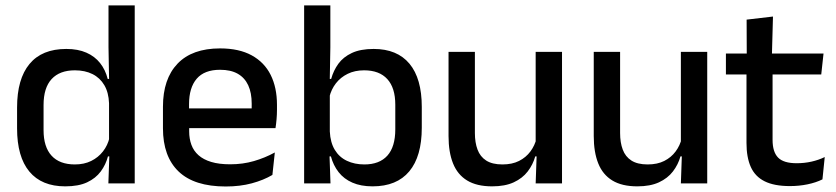

<svg xmlns="http://www.w3.org/2000/svg" viewBox="-20 -682 3109 714"><path d="M222.5 11Q135 11 89.2 -44Q43.5 -99 43.5 -204.5V-282Q43.5 -388.5 89.8 -444.2Q136 -500 226.5 -500Q270 -500 301.2 -486.2Q332.5 -472.5 352.2 -447.5Q372 -422.5 380.5 -388.5H413L385.5 -298Q384 -338 368 -365.2Q352 -392.5 324 -406.5Q296 -420.5 258.5 -420.5Q202 -420.5 172 -388Q142 -355.5 142 -291.5V-198Q142 -135.5 171.8 -103Q201.5 -70.5 258.5 -70.5Q293 -70.5 319.2 -83.5Q345.5 -96.5 363 -119Q380.5 -141.5 387 -169.5L410 -100.5H381.5Q373.5 -70 354.8 -44.5Q336 -19 304 -4Q272 11 222.5 11ZM383 0 387 -114.5 385.5 -145.5V-348.5L386 -367.5L383.5 -506V-662H481V0Z M819.5 11.5Q702.5 11.5 644.2 -44.2Q586 -100 586 -205V-285Q586 -388.5 640.2 -445.2Q694.5 -502 798.5 -502Q869 -502 916 -476.2Q963 -450.5 986.5 -403.5Q1010 -356.5 1010 -292V-273.5Q1010 -256.5 1008.5 -239Q1007 -221.5 1004.5 -205.5H914.5Q915.5 -231.5 915.8 -254.5Q916 -277.5 916 -296.5Q916 -337 903 -365Q890 -393 864 -407.8Q838 -422.5 798.5 -422.5Q740 -422.5 711.5 -389.2Q683 -356 683 -294.5V-248.5L683.5 -237V-193.5Q683.5 -166 691.8 -143.5Q700 -121 718.2 -104.8Q736.5 -88.5 765.5 -79.8Q794.5 -71 836 -71Q883 -71 924.2 -83Q965.5 -95 1002 -115L993 -31.5Q960 -12 916.2 -0.2Q872.5 11.5 819.5 11.5ZM638 -205.5V-279H984.5V-205.5Z M1365.5 11Q1322 11 1290.5 -2.8Q1259 -16.5 1239.2 -41.8Q1219.5 -67 1210.5 -100.5H1178L1206.5 -193Q1208.5 -152 1225 -124.8Q1241.5 -97.5 1270 -84Q1298.5 -70.5 1335 -70.5Q1391 -70.5 1420.5 -103.2Q1450 -136 1450 -201V-292.5Q1450 -355.5 1420.2 -388Q1390.5 -420.5 1334 -420.5Q1299.5 -420.5 1273 -407.5Q1246.5 -394.5 1229.2 -372.2Q1212 -350 1205 -321.5L1183.5 -388.5H1211.5Q1220 -419.5 1238.2 -444.8Q1256.5 -470 1288.5 -485Q1320.5 -500 1369.5 -500Q1457 -500 1502.8 -445Q1548.5 -390 1548.5 -284.5V-207Q1548.5 -100.5 1502 -44.8Q1455.5 11 1365.5 11ZM1111 0V-662H1208.5V-506L1206 -365.5L1206.5 -348.5V-145.5L1205 -114.5L1209 0Z M1746 -489V-187Q1746 -152 1755.8 -125.8Q1765.5 -99.5 1788 -85Q1810.5 -70.5 1848.5 -70.5Q1884.5 -70.5 1910.2 -83.5Q1936 -96.5 1952.5 -118.8Q1969 -141 1975.5 -168.5L1991.5 -100.5H1970.5Q1962 -70 1942.5 -44.5Q1923 -19 1890.5 -4Q1858 11 1810 11Q1753 11 1717.2 -10.8Q1681.5 -32.5 1664.8 -74.2Q1648 -116 1648 -176V-489ZM2070 -489V0H1972L1976 -114.5L1972 -120.5V-489Z M2286 -489V-187Q2286 -152 2295.8 -125.8Q2305.5 -99.5 2328 -85Q2350.5 -70.5 2388.5 -70.5Q2424.5 -70.5 2450.2 -83.5Q2476 -96.5 2492.5 -118.8Q2509 -141 2515.5 -168.5L2531.5 -100.5H2510.5Q2502 -70 2482.5 -44.5Q2463 -19 2430.5 -4Q2398 11 2350 11Q2293 11 2257.2 -10.8Q2221.5 -32.5 2204.8 -74.2Q2188 -116 2188 -176V-489ZM2610 -489V0H2512L2516 -114.5L2512 -120.5V-489Z M2917.5 10Q2859 10 2823.5 -7.8Q2788 -25.5 2772 -61.2Q2756 -97 2756 -150.5V-449.5H2853V-162Q2853 -117 2873.5 -96Q2894 -75 2942.5 -75Q2971.5 -75 2998 -81Q3024.5 -87 3047 -98L3038.5 -15Q3014.5 -3 2983 3.5Q2951.5 10 2917.5 10ZM2679.5 -405V-483H3042.5L3034 -405ZM2757 -474.5 2756.5 -609 2854.5 -620.5 2850.5 -474.5Z"/></svg>

Font: Anek Telugu Medium Medium
Style: Regular
Weight: 500
Version: Version 1.003